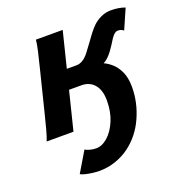

<svg xmlns="http://www.w3.org/2000/svg" viewBox="-131 -615 895 953"><g transform="rotate(-20 316.0 -138.0)"><path d="M213.9 -203.1 239.3 -304.7H305.2Q321.8 -304.7 338.4 -314.5Q355 -324.2 371.6 -345.7Q384.8 -362.3 400.4 -384.5Q416 -406.7 432.1 -427.7Q448.2 -448.7 461.4 -461.4Q480 -479.5 505.1 -491.2Q530.3 -502.9 557.1 -502.9Q601.1 -502.9 632.3 -490.7L586.4 -385.7Q574.7 -396.5 555.7 -396.5Q548.8 -396.5 541.7 -391.8Q534.7 -387.2 529.3 -380.4Q520 -369.1 511.5 -354.5Q502.9 -339.8 484.4 -314Q472.7 -297.9 459.7 -285.6Q446.8 -273.4 435.1 -268.1Q456.5 -258.8 477.8 -239.5Q499 -220.2 513.2 -188.5Q527.3 -156.7 527.3 -109.4Q527.3 -27.8 492.4 49.8Q457.5 127.4 392.1 175.3Q359.4 199.2 318.8 213.1Q278.3 227.1 231.4 227.1Q217.3 227.1 196.5 224.4Q175.8 221.7 158.4 217.3Q141.1 212.9 135.7 208L199.2 101.6Q205.1 106.4 222.2 111.3Q239.3 116.2 256.3 116.2Q288.1 116.2 318.1 89.6Q348.1 63 367.7 16.6Q387.2 -29.8 387.2 -89.4Q387.2 -144.5 361.8 -173.8Q336.4 -203.1 294.4 -203.1ZM300.8 -493.2 178.2 0H36.6Q44.9 -20 55.4 -58.6Q65.9 -97.2 78.1 -147.5L127.4 -345.7Q140.1 -395.5 148.9 -434.1Q157.7 -472.7 159.2 -493.2Z"/></g></svg>

Font: Andika
Style: Bold Italic
Weight: 700
Italic angle: -14°
Designer: Victor Gaultney, Annie Olsen, Julie Remington, Don Collingsworth, Eric Hays, Becca Hirsbrunner
Foundry: SIL International
Version: Version 6.101